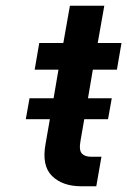

<svg xmlns="http://www.w3.org/2000/svg" viewBox="-20 -650 444 670"><path d="M83 -307H167L184 -407H101L117 -500H201L224 -630H344L321 -500H404L388 -407H304L287 -307H370L357 -234H274L261 -159Q255 -126 265.5 -114.5Q276 -103 298 -103H334L316 0H264Q198 0 161.5 -36Q125 -72 139 -148L154 -234H70Z"/></svg>

Font: Overused Grotesk SemiBold
Style: Italic
Weight: 600
Italic angle: -10°
Version: Version 0.003